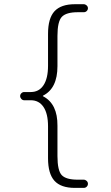

<svg xmlns="http://www.w3.org/2000/svg" viewBox="-20 -790 540 935"><path d="M97.7 -301.8Q89.8 -301.8 84 -308.1Q78.1 -314.5 78.1 -322.3Q78.1 -330.1 84 -335.9Q89.8 -341.8 97.7 -341.8H129.9Q169.9 -341.8 191.9 -375Q213.9 -408.2 213.9 -469.7V-625Q213.9 -701.2 245.6 -735.4Q277.3 -769.5 344.7 -769.5H387.7Q395.5 -769.5 401.9 -763.7Q408.2 -757.8 408.2 -750Q408.2 -742.2 402.3 -736.3Q396.5 -730.5 387.7 -730.5H358.4Q302.7 -730.5 281.2 -708Q259.8 -685.5 259.8 -615.2V-467.8Q259.8 -359.4 189.5 -324.2L188.5 -322.3L189.5 -321.3Q190.4 -320.3 191.4 -320.3Q260.7 -283.2 259.8 -177.7V-30.3Q259.8 41 280.8 63Q301.8 85 358.4 85H387.7Q395.5 85 401.9 90.8Q408.2 96.7 408.2 105Q408.2 113.3 402.3 119.1Q396.5 125 387.7 125H344.7Q276.4 125 245.1 90.3Q213.9 55.7 213.9 -19.5V-174.8Q213.9 -236.3 191.9 -269Q169.9 -301.8 129.9 -301.8Z"/></svg>

Font: Rounded Mgen+ 1m light
Style: Regular
Weight: 200
Designer: [Source Han Sans]
Ryoko NISHIZUKA  (kana & ideographs); Paul D. Hunt (Latin, Greek & Cyrillic); Wenlong ZHANG  (bopomofo
Version: Version 1.059.20150602